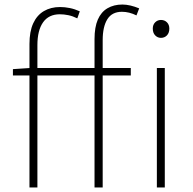

<svg xmlns="http://www.w3.org/2000/svg" viewBox="-20 -827 852 847"><path d="M110 0V-633Q110 -688 126.5 -724Q143 -760 173.5 -778Q204 -796 245 -796Q266 -796 288 -791.5Q310 -787 332 -777L321 -746Q301 -756 281.5 -760Q262 -764 244 -764Q195 -764 170 -728.5Q145 -693 145 -628V0ZM397 0V-655Q397 -707 411.5 -740.5Q426 -774 454 -790.5Q482 -807 520 -807Q537 -807 556 -802.5Q575 -798 594 -790L582 -759Q550 -775 518 -775Q474 -775 453.5 -742Q433 -709 433 -650V0ZM37 -494V-522L110 -527H557V-494ZM672 0V-527H707V0ZM690 -660Q675 -660 664.5 -671Q654 -682 654 -701Q654 -718 664.5 -728.5Q675 -739 690 -739Q706 -739 716.5 -728.5Q727 -718 727 -701Q727 -682 716.5 -671Q706 -660 690 -660Z"/></svg>

Font: Noto Sans TC Thin
Style: Regular
Weight: 100
Designer: Ryoko NISHIZUKA 西塚涼子 (kana, bopomofo & ideographs); Paul D. Hunt (Latin, Greek & Cyrillic); Sandoll Communications 산돌커뮤니
Foundry: Adobe
Version: Version 2.004-H2;hotconv 1.0.118;makeotfexe 2.5.65603